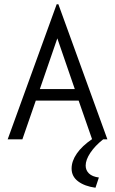

<svg xmlns="http://www.w3.org/2000/svg" viewBox="-20 -654 540 901"><path d="M382 123Q382 145 397.5 160Q413 175 444 179L428 227Q377 220 346.5 197Q316 174 316 137Q316 102 340.5 66.5Q365 31 412 -1L349 -182H148L85 0H16L246 -634H254L484 0H464Q426 30 404 63Q382 96 382 123ZM331 -236 249 -474 167 -236Z"/></svg>

Font: Vazir Code FD
Style: Code-FD
Weight: 400
Foundry: DejaVu fonts team - Redesigned by Saber Rastikerdar
Version: Version 1.1.2